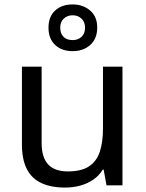

<svg xmlns="http://www.w3.org/2000/svg" viewBox="-20 -837 658 867"><path d="M533 -536V0H461L448 -71H444Q427 -43 400 -25Q373 -7 341 1.5Q309 10 274 10Q210 10 166.5 -10.5Q123 -31 101 -74Q79 -117 79 -185V-536H168V-191Q168 -127 197 -95Q226 -63 287 -63Q347 -63 381.5 -85.5Q416 -108 430.5 -151.5Q445 -195 445 -257V-536ZM308 -606Q259 -606 229 -634Q199 -662 199 -712Q199 -762 229 -789.5Q259 -817 308 -817Q355 -817 387 -789.5Q419 -762 419 -713Q419 -662 387.5 -634Q356 -606 308 -606ZM308 -656Q333 -656 348.5 -671Q364 -686 364 -712Q364 -738 348 -753Q332 -768 308 -768Q284 -768 268 -753Q252 -738 252 -712Q252 -686 266.5 -671Q281 -656 308 -656Z"/></svg>

Font: Noto Sans Khmer UI
Style: Regular
Weight: 400
Designer: Danh Hong and the Monotype Design Team
Foundry: Monotype Imaging Inc.
Version: Version 2.002